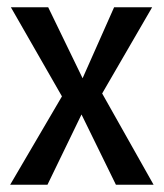

<svg xmlns="http://www.w3.org/2000/svg" viewBox="-20 -510 452 530"><path d="M151 -244 10 -490H113L208 -294L295 -490H400L262 -252L404 0H300L205 -194L111 0H8Z"/></svg>

Font: Cabin Condensed
Style: Regular
Weight: 400
Width: 3
Designer: Pablo Impallari
Foundry: Pablo Impallari. http://www.impallari.com Igino Marini. http://www.ikern.com
Version: Version 2.200